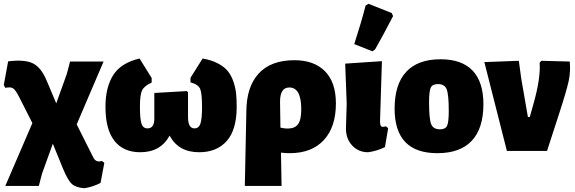

<svg xmlns="http://www.w3.org/2000/svg" viewBox="-22 -797 3039 1014"><path d="M6 185 149 -147 78 -287Q60 -322 47 -330.5Q34 -339 6 -333L-2 -348L21 -473Q109 -484 152.5 -462Q196 -440 225 -370L275 -251L331 -407L348 -472H525L383 -140L471 35Q485 63 516 53L529 63L509 169Q469 190 424 197Q379 194 357.5 174.5Q336 155 310 92L257 -38L200 120L183 185Z M719 7Q630 7 582.5 -53Q535 -113 535 -233Q535 -336 576 -400.5Q617 -465 715 -488L779 -385V-361Q739 -343 728 -319Q717 -295 717 -235Q717 -170 725 -144.5Q733 -119 757 -119Q793 -119 793 -170V-306L964 -316L971 -310V-179Q971 -119 1005 -119Q1028 -119 1036.5 -144Q1045 -169 1045 -232Q1045 -302 1035.5 -326.5Q1026 -351 984 -362V-386L1048 -488Q1095 -480 1129 -462Q1163 -444 1181.5 -421Q1200 -398 1211 -365Q1222 -332 1225 -302.5Q1228 -273 1228 -232Q1228 -112 1175.5 -52.5Q1123 7 1030 7Q920 7 874 -81Q826 7 719 7Z M1271 185 1279 -206Q1279 -337 1343.5 -408Q1408 -479 1533 -479Q1637 -479 1694.5 -420.5Q1752 -362 1752 -251Q1752 -126 1688 -57Q1624 12 1508 12Q1484 12 1462 9L1465 185ZM1457 -260 1459 -123Q1481 -118 1496 -118Q1535 -118 1552 -141Q1569 -164 1569 -220Q1569 -335 1506 -335Q1457 -335 1457 -260Z M1909 -768 1924 -777 2047 -728 2054 -712Q2000 -608 1959 -536L1945 -526L1849 -564Q1886 -679 1909 -768ZM1922 7Q1871 7 1838 -28.5Q1805 -64 1805 -118L1809 -249L1801 -461L1995 -474L1985 -155Q1985 -127 1999 -127Q2006 -127 2016 -130L2028 -120L2011 -20Q1968 1 1922 7Z M2305 -484Q2417 -484 2474 -424Q2531 -364 2531 -247Q2531 -119 2469.5 -53.5Q2408 12 2288 12Q2062 12 2062 -223Q2062 -352 2123.5 -418Q2185 -484 2305 -484ZM2291 -353Q2262 -353 2253 -334.5Q2244 -316 2244 -257Q2244 -169 2255 -141.5Q2266 -114 2302 -114Q2330 -114 2339 -132.5Q2348 -151 2348 -211Q2348 -298 2337 -325.5Q2326 -353 2291 -353Z M2987 -472Q2992 -420 2981.5 -370Q2971 -320 2931 -197L2867 0H2655L2536 -469L2718 -476L2731 -381L2766 -179H2776L2795 -247Q2834 -384 2828 -466L2837 -476Z"/></svg>

Font: Alegreya Sans Black
Style: Regular
Weight: 900
Designer: Juan Pablo del Peral
Foundry: Huerta Tipografica
Version: Version 2.007